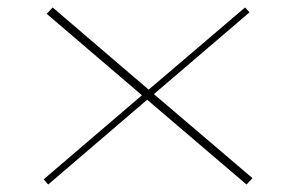

<svg xmlns="http://www.w3.org/2000/svg" viewBox="-20 -509 786 514"><path d="M121 -489 105 -472 360 -254 97 -29 109 -15 374 -242 640 -15 656 -32 392 -257 648 -476 636 -489 378 -269Z"/></svg>

Font: Sprat Light
Style: Regular
Weight: 300
Designer: Ethan Nakache
Foundry: Collletttivo
Version: Version 2.000;Glyphs 3.2 (3217)